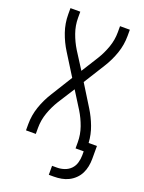

<svg xmlns="http://www.w3.org/2000/svg" viewBox="-170 -814 815 1085"><g transform="rotate(20 237.5 -271.5)"><path d="M266 192V138H296Q318 138 340 130.5Q362 123 377.5 107Q393 91 399.5 68.5Q406 46 406 24V0H357V-37Q357 -83 341.5 -127Q326 -171 302 -210L238 -312L173 -210Q149 -171 133.5 -127Q118 -83 118 -37V0H59V-37Q59 -91 76.5 -142Q94 -193 123 -239L203 -368L123 -496Q94 -542 76.5 -593Q59 -644 59 -698V-735H118V-698Q118 -652 133.5 -608Q149 -564 173 -525L238 -423L302 -525Q326 -564 341.5 -608Q357 -652 357 -698V-735H416V-698Q416 -644 398.5 -593Q381 -542 352 -496L272 -368L352 -239Q378 -197 395.5 -150.5Q413 -104 416 -54H466V24Q466 47 461.5 69.5Q457 92 447 112Q437 132 420.5 148Q404 164 384 174Q364 184 341.5 188Q319 192 296 192Z"/></g></svg>

Font: Iosevka QP Light
Style: Regular
Weight: 300
Designer: Belleve Invis
Foundry: Belleve Invis
Version: Version 20.0.0; ttfautohint (v1.8.4)